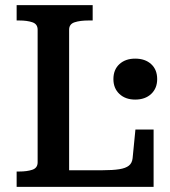

<svg xmlns="http://www.w3.org/2000/svg" viewBox="-20 -730 666 750"><path d="M342 -710H45V-650H55Q86 -650 106.5 -643Q127 -636 127 -614V-96Q127 -74 106.5 -67Q86 -60 55 -60H45V0H580V-224H509L498 -112Q496 -93 483.5 -83Q471 -73 446 -69Q421 -65 381 -65H250V-614Q250 -636 271.5 -643Q293 -650 326 -650H342ZM508 -341Q470 -341 446.5 -363Q423 -385 423 -421Q423 -458 446.5 -479.5Q470 -501 508 -501Q547 -501 570.5 -479.5Q594 -458 594 -421Q594 -385 570.5 -363Q547 -341 508 -341Z"/></svg>

Font: Roboto Serif SemiCondensed Medium
Style: Regular
Weight: 500
Width: 4
Designer: Greg Gazdowicz
Foundry: Commercial Type
Version: Version 1.007